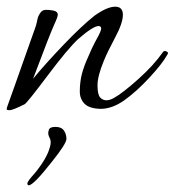

<svg xmlns="http://www.w3.org/2000/svg" viewBox="-26 -304 523 575"><path d="M319 -284Q342 -284 342 -259.5Q342 -235 319 -192Q296 -149 285 -122Q266 -76 266 -48.5Q266 -21 274 -12Q289 4 315 -10.5Q341 -25 387.5 -66.5Q434 -108 462 -148Q466 -153 471.5 -150.5Q477 -148 477 -145.5Q477 -143 475 -140Q460 -113 421 -71Q382 -29 346 -3.5Q310 22 275 22Q241 21 227 6.5Q213 -8 213 -30Q213 -52 217 -72.5Q221 -93 232 -120Q250 -163 263.5 -187Q277 -211 277 -218.5Q277 -226 269 -226Q253 -226 208 -187Q177 -158 116.5 -77.5Q56 3 48 8Q12 26 3 26Q-6 26 -6 23Q-6 20 -4 14.5Q-2 9 15.5 -40Q33 -89 53.5 -147.5Q74 -206 78.5 -218Q83 -230 84.5 -238.5Q86 -247 88 -253Q90 -259 95.5 -266.5Q101 -274 110 -274.5Q119 -275 133 -272.5Q147 -270 147 -260Q147 -253 136 -229.5Q125 -206 73 -68Q109 -112 164 -169.5Q219 -227 257 -257Q295 -284 319 -284ZM129 181Q74 251 60 251Q56 251 56 245Q56 239 78 215Q114 171 123 138Q129 120 122.5 108.5Q116 97 120 86Q122 76 140 76Q158 76 165.5 87Q173 98 173 112Q173 126 129 181Z"/></svg>

Font: Allura
Style: Regular
Weight: 400
Designer: Robert E. Leuschke
Foundry: Robert E. Leuschke
Version: Version 1.004